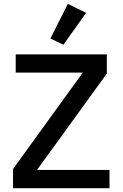

<svg xmlns="http://www.w3.org/2000/svg" viewBox="-20 -982 640 1002"><path d="M551.5 -95V0H48V-100L412 -603H62V-698H537.5V-598L173 -95ZM429.5 -915 311 -748.5 243 -781 334 -961.5Z"/></svg>

Font: Lilex Medium
Style: Regular
Weight: 500
Designer: Mike Abbink, Paul van der Laan, Pieter van Rosmalen, Mikhael Khrustik
Foundry: Mikhael Khrustik
Version: Version 1.100